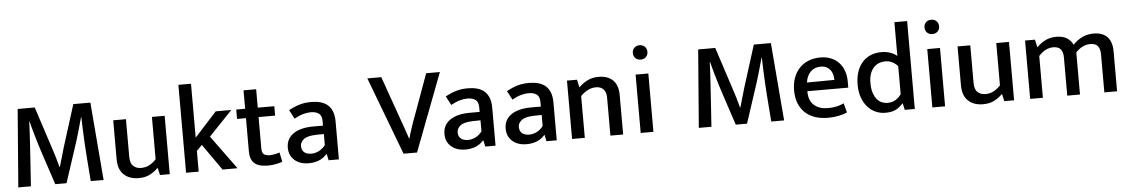

<svg xmlns="http://www.w3.org/2000/svg" viewBox="-36 -1124 9089 1547"><g transform="rotate(-5 4508.5 -350.5)"><path d="M114 -630H252L363 -290Q377 -247 387.5 -212.5Q398 -178 409 -135H412Q423 -171 434.5 -212Q446 -253 457 -290L564 -630H702L754 0H650Q642 -100 634.5 -201.5Q627 -303 623 -405L619 -520H617Q600 -458 581.5 -394Q563 -330 543 -271L454 0H363L273 -272Q259 -315 248.5 -350Q238 -385 229.5 -414.5Q221 -444 214 -470Q207 -496 201 -520H198Q195 -435 189 -347Q183 -259 178 -178L166 0H64Z M1186 -472H1289V0H1210L1197 -57H1193Q1168 -31 1130 -10.5Q1092 10 1038 10Q963 10 918 -32Q873 -74 873 -158V-472H976V-169Q976 -114 1001.5 -92Q1027 -70 1063 -70Q1102 -70 1132 -86.5Q1162 -103 1186 -130Z M1523 -168V0H1421V-711H1523V-275L1702 -472H1828L1638 -273L1837 0H1716L1567 -212Z M2176 -396H2042V-141Q2042 -106 2058.5 -94Q2075 -82 2103 -82Q2123 -82 2145.5 -86.5Q2168 -91 2185 -97L2201 -21Q2181 -13 2149.5 -6.5Q2118 0 2083 0Q2007 0 1973.5 -31.5Q1940 -63 1940 -125V-396H1868V-472H1940V-621H2042V-472H2176Z M2292 -430Q2338 -455 2380.5 -467.5Q2423 -480 2475 -480Q2515 -480 2548.5 -471Q2582 -462 2606 -442Q2630 -422 2643.5 -388.5Q2657 -355 2657 -307V0H2574L2563 -51H2560Q2532 -19 2495 -4.5Q2458 10 2413 10Q2342 10 2298.5 -28Q2255 -66 2255 -129Q2255 -168 2271 -196.5Q2287 -225 2316 -244Q2345 -263 2385 -272.5Q2425 -282 2473 -282H2553V-318Q2553 -363 2529 -380.5Q2505 -398 2463 -398Q2437 -398 2404.5 -389.5Q2372 -381 2330 -358ZM2554 -214 2491 -213Q2420 -211 2391 -188Q2362 -165 2362 -134Q2362 -114 2368.5 -101Q2375 -88 2386 -80Q2397 -72 2411.5 -68.5Q2426 -65 2441 -65Q2472 -65 2502.5 -80.5Q2533 -96 2554 -125Z M3055 -630 3177 -285Q3183 -268 3190.5 -247Q3198 -226 3206 -203.5Q3214 -181 3221.5 -158.5Q3229 -136 3235 -117H3237Q3242 -136 3249 -157.5Q3256 -179 3263 -201Q3270 -223 3277 -243Q3284 -263 3290 -278L3418 -630H3529L3289 0H3180L2942 -630Z M3559 -430Q3605 -455 3647.5 -467.5Q3690 -480 3742 -480Q3782 -480 3815.5 -471Q3849 -462 3873 -442Q3897 -422 3910.5 -388.5Q3924 -355 3924 -307V0H3841L3830 -51H3827Q3799 -19 3762 -4.5Q3725 10 3680 10Q3609 10 3565.5 -28Q3522 -66 3522 -129Q3522 -168 3538 -196.5Q3554 -225 3583 -244Q3612 -263 3652 -272.5Q3692 -282 3740 -282H3820V-318Q3820 -363 3796 -380.5Q3772 -398 3730 -398Q3704 -398 3671.5 -389.5Q3639 -381 3597 -358ZM3821 -214 3758 -213Q3687 -211 3658 -188Q3629 -165 3629 -134Q3629 -114 3635.5 -101Q3642 -88 3653 -80Q3664 -72 3678.5 -68.5Q3693 -65 3708 -65Q3739 -65 3769.5 -80.5Q3800 -96 3821 -125Z M4054 -430Q4100 -455 4142.5 -467.5Q4185 -480 4237 -480Q4277 -480 4310.5 -471Q4344 -462 4368 -442Q4392 -422 4405.5 -388.5Q4419 -355 4419 -307V0H4336L4325 -51H4322Q4294 -19 4257 -4.5Q4220 10 4175 10Q4104 10 4060.5 -28Q4017 -66 4017 -129Q4017 -168 4033 -196.5Q4049 -225 4078 -244Q4107 -263 4147 -272.5Q4187 -282 4235 -282H4315V-318Q4315 -363 4291 -380.5Q4267 -398 4225 -398Q4199 -398 4166.5 -389.5Q4134 -381 4092 -358ZM4316 -214 4253 -213Q4182 -211 4153 -188Q4124 -165 4124 -134Q4124 -114 4130.5 -101Q4137 -88 4148 -80Q4159 -72 4173.5 -68.5Q4188 -65 4203 -65Q4234 -65 4264.5 -80.5Q4295 -96 4316 -125Z M4646 0H4543V-472H4624L4638 -409Q4673 -443 4711.5 -461.5Q4750 -480 4799 -480Q4874 -480 4915 -439Q4956 -398 4956 -322V0H4853V-309Q4853 -350 4832 -374Q4811 -398 4769 -398Q4737 -398 4705.5 -382.5Q4674 -367 4646 -338Z M5098 0V-472H5201V0ZM5150 -589Q5123 -589 5107 -605.5Q5091 -622 5091 -647Q5091 -672 5107 -688.5Q5123 -705 5150 -705Q5176 -705 5192.5 -688.5Q5209 -672 5209 -647Q5209 -621 5192.5 -605Q5176 -589 5150 -589Z M5618 -630H5756L5867 -290Q5881 -247 5891.5 -212.5Q5902 -178 5913 -135H5916Q5927 -171 5938.5 -212Q5950 -253 5961 -290L6068 -630H6206L6258 0H6154Q6146 -100 6138.5 -201.5Q6131 -303 6127 -405L6123 -520H6121Q6104 -458 6085.5 -394Q6067 -330 6047 -271L5958 0H5867L5777 -272Q5763 -315 5752.5 -350Q5742 -385 5733.5 -414.5Q5725 -444 5718 -470Q5711 -496 5705 -520H5702Q5699 -435 5693 -347Q5687 -259 5682 -178L5670 0H5568Z M6796 -218H6465V-214Q6465 -142 6507 -105Q6549 -68 6618 -68Q6656 -68 6686.5 -74.5Q6717 -81 6748 -95L6768 -20Q6739 -7 6699 1.5Q6659 10 6611 10Q6560 10 6514 -4Q6468 -18 6433.5 -48Q6399 -78 6379 -124Q6359 -170 6359 -234Q6359 -289 6375.5 -334.5Q6392 -380 6422.5 -412.5Q6453 -445 6496.5 -462.5Q6540 -480 6593 -480Q6639 -480 6676.5 -465Q6714 -450 6740.5 -422.5Q6767 -395 6781.5 -355.5Q6796 -316 6796 -268ZM6690 -290Q6690 -314 6684 -335Q6678 -356 6666 -371.5Q6654 -387 6634.5 -396.5Q6615 -406 6588 -406Q6538 -406 6506.5 -374Q6475 -342 6468 -288Z M7212 -711H7315V0H7234L7222 -52H7218Q7192 -22 7160 -6Q7128 10 7077 10Q7037 10 7000.5 -5.5Q6964 -21 6935.5 -52Q6907 -83 6890 -129Q6873 -175 6873 -235Q6873 -291 6887.5 -336Q6902 -381 6929.5 -413Q6957 -445 6997 -462.5Q7037 -480 7088 -480Q7123 -480 7156 -469Q7189 -458 7212 -438ZM7212 -355Q7170 -403 7111 -403Q7085 -403 7061 -394Q7037 -385 7018 -365Q6999 -345 6988 -314Q6977 -283 6977 -238Q6977 -193 6987.5 -161Q6998 -129 7015 -108Q7032 -87 7054.5 -77.5Q7077 -68 7101 -68Q7137 -68 7164.5 -84Q7192 -100 7212 -129Z M7457 0V-472H7560V0ZM7509 -589Q7482 -589 7466 -605.5Q7450 -622 7450 -647Q7450 -672 7466 -688.5Q7482 -705 7509 -705Q7535 -705 7551.5 -688.5Q7568 -672 7568 -647Q7568 -621 7551.5 -605Q7535 -589 7509 -589Z M8015 -472H8118V0H8039L8026 -57H8022Q7997 -31 7959 -10.5Q7921 10 7867 10Q7792 10 7747 -32Q7702 -74 7702 -158V-472H7805V-169Q7805 -114 7830.5 -92Q7856 -70 7892 -70Q7931 -70 7961 -86.5Q7991 -103 8015 -130Z M8351 0H8248V-472H8328L8342 -409Q8375 -442 8413 -461Q8451 -480 8502 -480Q8553 -480 8585.5 -460Q8618 -440 8635 -404Q8669 -440 8710.5 -460Q8752 -480 8802 -480Q8876 -480 8913.5 -439.5Q8951 -399 8951 -325V0H8848V-309Q8848 -352 8829.5 -375Q8811 -398 8769 -398Q8705 -398 8651 -341V0H8548V-309Q8548 -352 8529.5 -375Q8511 -398 8469 -398Q8405 -398 8351 -338Z"/></g></svg>

Font: Mukta Vaani Medium
Style: Regular
Weight: 500
Designer: Noopur Datye, Girish Dalvi, Yashodeep Gholap, Pallavi Karambelkar
Foundry: Ek Type
Version: Version 2.538;PS 1.000;hotconv 16.6.51;makeotf.lib2.5.65220;